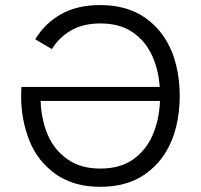

<svg xmlns="http://www.w3.org/2000/svg" viewBox="-20 -720 785 750"><path d="M371.6 9.8Q270 9.8 200.7 -37.6Q127.9 -88.4 95.2 -169.7Q62.5 -251 62.5 -345.2Q62.5 -362.8 64 -380.4H604Q599.1 -449.7 572.8 -505.6Q546.4 -561.5 496.8 -595Q447.3 -628.4 371.6 -628.4Q305.2 -628.4 258.3 -601.6Q211.4 -574.7 182.6 -528.3L117.7 -566.4Q155.3 -628.9 218.5 -664.6Q281.7 -700.2 371.6 -700.2Q473.6 -700.2 543.9 -652.8Q592.8 -619.1 623.3 -571.5Q653.8 -523.9 668 -466.1Q682.1 -408.2 682.1 -345.2Q682.1 -282.2 668 -224.4Q653.8 -166.5 623.3 -118.9Q592.8 -71.3 543.9 -37.6Q473.6 9.8 371.6 9.8ZM371.6 -61.5Q449.2 -61.5 499.8 -97.2Q550.3 -132.8 576.2 -192.4Q602.1 -252 605 -325.7H138.7Q141.1 -253.9 166.3 -194.1Q191.4 -134.3 244.6 -97.2Q295.9 -61.5 371.6 -61.5Z"/></svg>

Font: Acari Sans
Style: Regular
Weight: 400
Designer: Alfredo Marco Pradil and Stefan Peev
Foundry: Hanken Design Co.
Version: Version 1.045;February 4, 2021;FontCreator 13.0.0.2655 64-bi